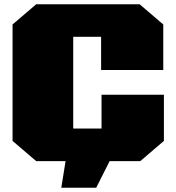

<svg xmlns="http://www.w3.org/2000/svg" viewBox="-20 -757 829 902"><path d="M268 125 288 0H150L39 -95V-642L150 -737H636L747 -642V-428H455V-584H324V-153H457V-312H750V-95L639 0H495L432 125Z"/></svg>

Font: Tomorrow ExtraBold
Style: Regular
Weight: 800
Designer: Tony de Marco, Monica Rizzolli
Foundry: Just in Type
Version: Version 2.002